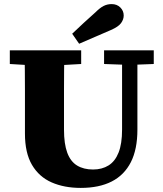

<svg xmlns="http://www.w3.org/2000/svg" viewBox="-20 -901 796 939"><path d="M375 18Q294 18 232.5 -9Q171 -36 136.5 -94.5Q102 -153 102 -248V-362Q102 -411 102 -459.5Q102 -508 101.5 -557Q101 -606 100 -655H295Q294 -607 293.5 -558Q293 -509 293 -460Q293 -411 293 -362V-267Q293 -197 309 -154Q325 -111 357 -91.5Q389 -72 435 -72Q479 -72 511 -92Q543 -112 560 -155Q577 -198 577 -267V-655H652V-267Q652 -171 620 -108Q588 -45 526.5 -13.5Q465 18 375 18ZM28 -588V-655H377V-588L235 -580H163ZM489 -588V-655H732V-588L627 -584H600ZM333 -736Q361 -763 390 -789.5Q419 -816 447 -841Q469 -863 487 -872Q505 -881 526 -881Q552 -881 568.5 -864.5Q585 -848 585 -825Q585 -806 572 -788Q559 -770 522 -754Q483 -737 444.5 -720.5Q406 -704 367 -687Z"/></svg>

Font: Source Serif 4 ExtraBold
Style: Regular
Weight: 800
Designer: Frank Grießhammer
Foundry: Adobe Systems Incorporated
Version: Version 4.004;hotconv 1.0.116;makeotfexe 2.5.65601